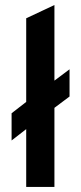

<svg xmlns="http://www.w3.org/2000/svg" viewBox="-20 -742 322 762"><path d="M84 0V-229.5L26 -184.5V-292.5L84 -337.5V-669.5L196 -722V-422L256 -467V-359L196 -314V0Z"/></svg>

Font: Overpass SemiBold
Style: Regular
Weight: 600
Designer: Delve Withrington, Dave Bailey, Thomas Jockin
Foundry: Delve Fonts LLC
Version: Version 4.000